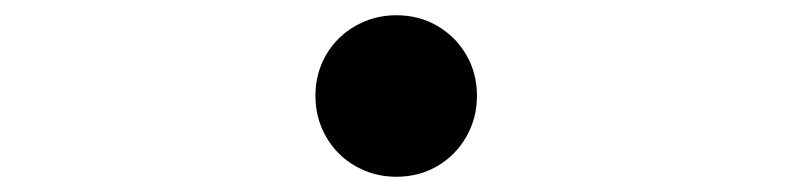

<svg xmlns="http://www.w3.org/2000/svg" viewBox="-20 -506 1040 252"><path d="M500 -486Q530 -486 554 -472Q578 -458 592 -434Q606 -410 606 -380Q606 -351 592 -326.5Q578 -302 554 -288Q530 -274 500 -274Q471 -274 446.5 -288Q422 -302 408 -326.5Q394 -351 394 -380Q394 -410 408 -434Q422 -458 446.5 -472Q471 -486 500 -486Z"/></svg>

Font: Noto Sans TC
Style: Regular
Weight: 400
Designer: Ryoko NISHIZUKA  (kana, bopomofo & ideographs); Paul D. Hunt (Latin, Greek & Cyrillic); Sandoll Communications , Soo-you
Foundry: Adobe
Version: Version 2.004-H2;hotconv 1.0.118;makeotfexe 2.5.65603